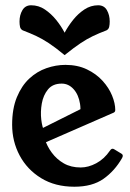

<svg xmlns="http://www.w3.org/2000/svg" viewBox="-20 -697 493 728"><path d="M443 -98Q415 -49 372.5 -19Q330 11 262 11Q189 11 136 -21.5Q83 -54 54.5 -107.5Q26 -161 26 -224Q26 -285 44 -328.5Q62 -372 91 -399Q120 -426 156 -438.5Q192 -451 228 -451Q274 -451 309.5 -434Q345 -417 369 -390.5Q393 -364 405 -334.5Q417 -305 417 -280Q417 -278 416.5 -276Q416 -274 414 -272Q412 -270 409 -269L102 -135L93 -187L341 -311L275 -225Q289 -268 283.5 -303Q278 -338 259 -359Q240 -380 214 -380Q180 -380 162 -358Q144 -336 138.5 -304.5Q133 -273 136.5 -243.5Q140 -214 148 -200L150 -170Q158 -143 176.5 -118Q195 -93 222 -77.5Q249 -62 286 -62Q315 -62 345 -78Q375 -94 397 -126Q404 -137 413 -131L441 -114Q449 -109 443 -98ZM225 -573Q238.1 -597.6 257 -621.4Q276 -645.2 300 -661.1Q324 -677 352.2 -677Q374.8 -677 385.4 -658.4Q396 -639.8 396 -615.5Q396 -604 394 -595.2Q392 -586.4 384 -582Q355 -571 332.6 -560.3Q310.2 -549.7 285.6 -533.3Q261 -517 225 -488Q190 -517 165.2 -533.3Q140.3 -549.7 117.7 -560.3Q95 -571 66 -582Q58 -586.4 56 -595Q54 -603.8 54 -615.4Q54 -640 65 -658.5Q76 -677 98 -677Q126.7 -677 150.3 -661Q174 -645 193 -621.5Q212 -598 225 -573Z"/></svg>

Font: Young Serif Light
Style: Regular
Weight: 300
Designer: Bastien Sozeau
Foundry: NBR — Bastien Sozeau
Version: Version 5.001